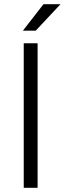

<svg xmlns="http://www.w3.org/2000/svg" viewBox="-20 -894 308 914"><path d="M187 -874 89 -748H150L268 -874ZM93 -688V0H159V-688Z"/></svg>

Font: Roundo
Style: Regular
Weight: 400
Designer: Shiva Nallaperumal
Foundry: Indian Type Foundry
Version: Version 2.000